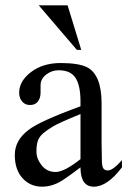

<svg xmlns="http://www.w3.org/2000/svg" viewBox="-20 -699 483 728"><path d="M388.7 -52.7Q408.2 -52.7 442.4 -91.8V-64.5Q386.7 8.8 335.9 8.8Q285.2 8.8 285.2 -64.5Q244.1 -33.2 227.5 -22.5Q184.6 8.8 139.6 8.8Q94.7 8.8 65.4 -23.4Q36.1 -55.7 36.1 -111.3Q36.1 -167 87.9 -206.1Q129.9 -239.3 285.2 -295.9V-314.5Q285.2 -374 266.6 -403.3Q248 -432.6 202.1 -432.6Q175.8 -432.6 154.8 -416Q133.8 -399.4 133.8 -376V-347.7Q133.8 -327.1 123.5 -314Q113.3 -300.8 94.2 -300.8Q75.2 -300.8 64 -314Q52.7 -327.1 52.7 -347.7Q52.7 -391.6 97.7 -425.8Q142.6 -460 210 -460Q277.3 -460 309.6 -444.3Q365.2 -416 365.2 -306.6V-155.3L366.2 -94.7Q366.2 -67.4 372.1 -60.1Q377.9 -52.7 388.7 -52.7ZM285.2 -95.7V-266.6Q206.1 -234.4 182.1 -220.2Q158.2 -206.1 144 -193.8Q129.9 -181.6 124 -166.5Q118.2 -151.4 118.2 -124Q118.2 -96.7 138.2 -71.8Q158.2 -46.9 190.9 -46.9Q223.6 -46.9 285.2 -95.7ZM127 -678.7H236.3L288.1 -509.8H271.5Z"/></svg>

Font: Menaion Unicode
Style: Regular
Weight: 400
Designer: Aleksandr Andreev
Foundry: Ponomar Technologies, Inc.
Version: 2.0